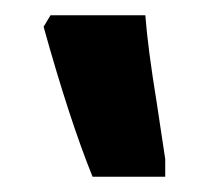

<svg xmlns="http://www.w3.org/2000/svg" viewBox="-20 -834 277 251"><path d="M101 -603Q71 -677 37 -799L46 -814H170Q173 -773 185 -699L196 -626V-603Z"/></svg>

Font: Noto Serif Armenian Black Narrow
Style: Regular
Weight: 900
Width: 4
Designer: Monotype Design team
Foundry: Monotype Imaging Inc.
Version: Version 1.000